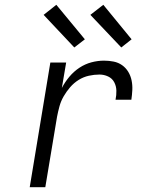

<svg xmlns="http://www.w3.org/2000/svg" viewBox="-20 -781 640 801"><path d="M104 0 190 -520H256L238 -414Q251 -439 269.5 -461Q288 -483 311.5 -498.5Q335 -514 361.5 -521Q388 -528 414 -528Q435 -528 454.5 -524Q474 -520 489.5 -509Q505 -498 515 -481.5Q525 -465 529 -445.5Q533 -426 532 -405.5Q531 -385 528 -365H462Q466 -384 465.5 -403Q465 -422 456.5 -438Q448 -454 431 -462Q414 -470 395 -470Q373 -470 350.5 -465Q328 -460 308 -447.5Q288 -435 272.5 -417Q257 -399 245.5 -379Q234 -359 228 -337Q222 -315 218 -294L169 0ZM486 -583 357 -719 411 -761 529 -617ZM290 -583 162 -719 215 -761 334 -617Z"/></svg>

Font: Iosevka SS04 Light Extended
Style: Italic
Weight: 300
Width: 7
Italic angle: -9°
Monospace: yes
Designer: Belleve Invis
Foundry: Belleve Invis
Version: Version 19.0.0; ttfautohint (v1.8.4)